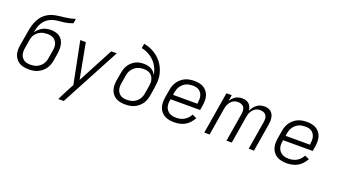

<svg xmlns="http://www.w3.org/2000/svg" viewBox="-74 -1382 3947 2244"><g transform="rotate(20 1900.0 -260.0)"><path d="M252 8Q221 8 191.5 2.5Q162 -3 137.5 -17Q113 -31 95 -53.5Q77 -76 68 -103.5Q59 -131 58.5 -161Q58 -191 63 -222L88 -368Q93 -401 99.5 -433.5Q106 -466 116.5 -498.5Q127 -531 144 -562Q161 -593 185.5 -618Q210 -643 241 -660.5Q272 -678 305 -686.5Q338 -695 371.5 -698.5Q405 -702 438 -706.5Q471 -711 504.5 -717.5Q538 -724 570 -735L561 -677Q535 -667 509.5 -660.5Q484 -654 458.5 -650.5Q433 -647 407 -645Q381 -643 355.5 -638.5Q330 -634 305 -625Q280 -616 257 -600Q234 -584 217 -562.5Q200 -541 189 -516.5Q178 -492 171.5 -466.5Q165 -441 161 -416Q174 -439 195 -458.5Q216 -478 240 -491Q264 -504 290.5 -509Q317 -514 342 -514Q372 -514 399.5 -507.5Q427 -501 449.5 -485.5Q472 -470 486 -447Q500 -424 506.5 -397Q513 -370 512.5 -341Q512 -312 508 -283L492 -186Q487 -159 477 -132.5Q467 -106 450 -82.5Q433 -59 410 -41Q387 -23 361 -11.5Q335 0 307 4Q279 8 252 8ZM252 -50Q272 -50 292.5 -53Q313 -56 332.5 -65Q352 -74 368.5 -87.5Q385 -101 397.5 -118.5Q410 -136 417 -156Q424 -176 427 -196L443 -293Q447 -314 447.5 -335Q448 -356 442.5 -375Q437 -394 425 -410.5Q413 -427 397 -437Q381 -447 360.5 -451.5Q340 -456 319 -456Q299 -456 279 -453Q259 -450 240.5 -442Q222 -434 204.5 -421Q187 -408 174.5 -391.5Q162 -375 155 -355.5Q148 -336 145 -317L128 -213Q124 -192 124 -171Q124 -150 129 -130.5Q134 -111 146 -95Q158 -79 174 -68.5Q190 -58 210.5 -54Q231 -50 252 -50Z M697 215Q713 182 730 149Q747 116 764 83L807 2L765 -210L703 -520H772L855 -79L1088 -520H1157L765 215Z M1452 8Q1421 8 1391.5 2.5Q1362 -3 1337.5 -17Q1313 -31 1295 -53.5Q1277 -76 1268 -103.5Q1259 -131 1258.5 -161Q1258 -191 1263 -222L1280 -319Q1284 -345 1292 -370Q1300 -395 1314.5 -418Q1329 -441 1349.5 -460Q1370 -479 1394 -491.5Q1418 -504 1444 -509Q1470 -514 1495 -514Q1520 -514 1544 -509.5Q1568 -505 1589 -493.5Q1610 -482 1625.5 -465Q1641 -448 1650 -426Q1644 -474 1623.5 -516Q1603 -558 1571.5 -591Q1540 -624 1498.5 -646.5Q1457 -669 1410 -678L1420 -735Q1458 -728 1493.5 -714.5Q1529 -701 1559.5 -681Q1590 -661 1616.5 -635Q1643 -609 1662.5 -578.5Q1682 -548 1695.5 -513Q1709 -478 1714.5 -440Q1720 -402 1717 -362.5Q1714 -323 1708 -283L1692 -186Q1687 -159 1677 -132.5Q1667 -106 1650 -82.5Q1633 -59 1610 -41Q1587 -23 1561 -11.5Q1535 0 1507 4Q1479 8 1452 8ZM1452 -50Q1472 -50 1492.5 -53Q1513 -56 1532.5 -65Q1552 -74 1568.5 -87.5Q1585 -101 1597.5 -118.5Q1610 -136 1617 -156Q1624 -176 1627 -196L1642 -286Q1646 -308 1646.5 -329Q1647 -350 1641.5 -370Q1636 -390 1625.5 -407Q1615 -424 1598.5 -435Q1582 -446 1561 -451Q1540 -456 1519 -456Q1499 -456 1478.5 -452.5Q1458 -449 1438.5 -440.5Q1419 -432 1402.5 -418Q1386 -404 1373.5 -386.5Q1361 -369 1354 -349.5Q1347 -330 1344 -310L1328 -213Q1324 -192 1324 -171Q1324 -150 1329 -130.5Q1334 -111 1346 -95Q1358 -79 1374 -68.5Q1390 -58 1410.5 -54Q1431 -50 1452 -50Z M2061 8Q2030 8 1999.5 2.5Q1969 -3 1943 -17Q1917 -31 1898 -54Q1879 -77 1869.5 -105Q1860 -133 1859.5 -164.5Q1859 -196 1864 -228L1881 -328Q1885 -355 1894.5 -382Q1904 -409 1921.5 -433.5Q1939 -458 1962 -477Q1985 -496 2011.5 -507.5Q2038 -519 2066 -523.5Q2094 -528 2121 -528Q2152 -528 2182 -522Q2212 -516 2236.5 -501.5Q2261 -487 2279 -464Q2297 -441 2305.5 -413Q2314 -385 2314 -354Q2314 -323 2309 -292L2299 -231H1931L1929 -218Q1925 -196 1925 -174Q1925 -152 1931.5 -131.5Q1938 -111 1951.5 -95Q1965 -79 1983 -68.5Q2001 -58 2022.5 -54Q2044 -50 2067 -50Q2091 -50 2116 -55.5Q2141 -61 2163.5 -74Q2186 -87 2204.5 -107Q2223 -127 2235 -150L2290 -126Q2273 -95 2249 -68Q2225 -41 2194 -23.5Q2163 -6 2128.5 1Q2094 8 2061 8ZM2243 -289 2245 -302Q2248 -323 2248.5 -344.5Q2249 -366 2244 -385.5Q2239 -405 2228 -422Q2217 -439 2200.5 -450Q2184 -461 2163.5 -465.5Q2143 -470 2122 -470Q2101 -470 2080 -466.5Q2059 -463 2039.5 -454Q2020 -445 2003 -430Q1986 -415 1974 -397Q1962 -379 1955.5 -359Q1949 -339 1945 -318L1941 -289Z M2435 0 2521 -520H2587L2574 -442Q2584 -461 2600 -478Q2616 -495 2634.5 -506.5Q2653 -518 2674.5 -523Q2696 -528 2717 -528Q2741 -528 2763.5 -521Q2786 -514 2802 -499Q2818 -484 2826.5 -462.5Q2835 -441 2838 -418Q2848 -441 2863 -462Q2878 -483 2899 -498.5Q2920 -514 2944.5 -521Q2969 -528 2993 -528Q3015 -528 3035.5 -522.5Q3056 -517 3072 -504Q3088 -491 3098 -472.5Q3108 -454 3111.5 -433Q3115 -412 3114.5 -390Q3114 -368 3110 -346L3053 0H2987L3046 -356Q3049 -378 3047.5 -400Q3046 -422 3034 -438.5Q3022 -455 3002.5 -462.5Q2983 -470 2961 -470Q2945 -470 2928 -466Q2911 -462 2896.5 -452Q2882 -442 2870.5 -428Q2859 -414 2851 -398.5Q2843 -383 2839 -367Q2835 -351 2832 -335L2777 0H2711L2770 -356Q2773 -378 2771.5 -400Q2770 -422 2758 -438.5Q2746 -455 2726.5 -462.5Q2707 -470 2685 -470Q2669 -470 2652 -466Q2635 -462 2620.5 -452Q2606 -442 2594.5 -428Q2583 -414 2575 -398.5Q2567 -383 2563 -367Q2559 -351 2556 -335L2501 0Z M3461 8Q3430 8 3399.5 2.5Q3369 -3 3343 -17Q3317 -31 3298 -54Q3279 -77 3269.5 -105Q3260 -133 3259.5 -164.5Q3259 -196 3264 -228L3281 -328Q3285 -355 3294.5 -382Q3304 -409 3321.5 -433.5Q3339 -458 3362 -477Q3385 -496 3411.5 -507.5Q3438 -519 3466 -523.5Q3494 -528 3521 -528Q3552 -528 3582 -522Q3612 -516 3636.5 -501.5Q3661 -487 3679 -464Q3697 -441 3705.5 -413Q3714 -385 3714 -354Q3714 -323 3709 -292L3699 -231H3331L3329 -218Q3325 -196 3325 -174Q3325 -152 3331.5 -131.5Q3338 -111 3351.5 -95Q3365 -79 3383 -68.5Q3401 -58 3422.5 -54Q3444 -50 3467 -50Q3491 -50 3516 -55.5Q3541 -61 3563.5 -74Q3586 -87 3604.5 -107Q3623 -127 3635 -150L3690 -126Q3673 -95 3649 -68Q3625 -41 3594 -23.5Q3563 -6 3528.5 1Q3494 8 3461 8ZM3643 -289 3645 -302Q3648 -323 3648.5 -344.5Q3649 -366 3644 -385.5Q3639 -405 3628 -422Q3617 -439 3600.5 -450Q3584 -461 3563.5 -465.5Q3543 -470 3522 -470Q3501 -470 3480 -466.5Q3459 -463 3439.5 -454Q3420 -445 3403 -430Q3386 -415 3374 -397Q3362 -379 3355.5 -359Q3349 -339 3345 -318L3341 -289Z"/></g></svg>

Font: Iosevka Aile Light
Style: Italic
Weight: 300
Italic angle: -9°
Designer: Belleve Invis
Foundry: Belleve Invis
Version: Version 31.1.0; ttfautohint (v1.8.4)